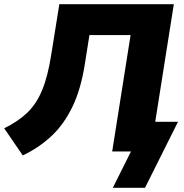

<svg xmlns="http://www.w3.org/2000/svg" viewBox="-41 -725 882 919"><path d="M68 19 -21 -111Q45 -143 89 -185Q133 -227 160.5 -293Q188 -359 204 -462L243 -705H791L702 -142H811L653 174H499L586 0H496L584 -557H387L366 -424Q347 -299 305.5 -213.5Q264 -128 204 -72.5Q144 -17 68 19Z"/></svg>

Font: Winston ExtraBold
Style: Italic
Weight: 800
Italic angle: -9°
Designer: Original fonts by Vernon Adams / Changes by Cristiano Sobral
Foundry: Original fonts by Vernon Adams / Changes by Cristiano Sobral
Version: Version 2.503;July 17, 2020;FontCreator 13.0.0.2655 64-bit